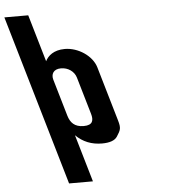

<svg xmlns="http://www.w3.org/2000/svg" viewBox="-137 -720 861 962"><g transform="rotate(-5 294.0 -238.5)"><path d="M110.1 -430 40.8 -667H-79.2L171.3 190H291.3L221.7 -48C257.1 -12.7 301 5 353.5 5C392.7 5 418.3 -4.3 430.3 -23C450.7 -54.6 454.8 -63.2 443.2 -103L363.1 -377C345.8 -436 275.8 -483 208.3 -483C152.2 -483 122.7 -455.9 110.1 -430ZM181.1 -388C216.8 -388 247.4 -366.3 256.6 -335L311.3 -148C320.7 -115.8 316.6 -90 269.5 -90C223.7 -90 202.5 -113.7 192.2 -149L137.8 -335C130.3 -360.8 141 -388 181.1 -388Z"/></g></svg>

Font: Din Kursivschrift
Style: BreitLeft
Weight: 400
Version: Version 1.089